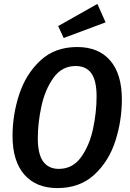

<svg xmlns="http://www.w3.org/2000/svg" viewBox="-20 -945 664 980"><path d="M602 -438Q602 -328 568.5 -224.5Q535 -121 461 -53Q387 15 273 15Q164 15 104 -54Q44 -123 44 -251Q44 -359 78 -463Q112 -567 186 -636Q260 -705 374 -705Q483 -705 542.5 -636Q602 -567 602 -438ZM173 -239Q173 -158 200.5 -120.5Q228 -83 280 -83Q351 -83 394 -143Q437 -203 455 -288Q473 -373 473 -453Q473 -533 446.5 -570.5Q420 -608 366 -608Q296 -608 253 -548Q210 -488 191.5 -403Q173 -318 173 -239ZM519 -831 305 -751 277 -812 477 -925Z"/></svg>

Font: Fira Sans Condensed Medium
Style: Italic
Weight: 500
Width: 3
Italic angle: -8°
Designer: bBox Type GmbH & Carrois Corporate GbR & Edenspiekermann AG
Foundry: bBox Type GmbH & Carrois Corporate GbR & Edenspiekermann AG
Version: Version 4.301